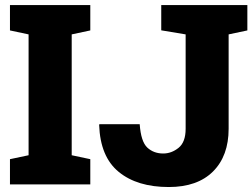

<svg xmlns="http://www.w3.org/2000/svg" viewBox="-20 -731 1000 761"><path d="M19.5 0V-100.1L93.3 -115.7V-594.7L19.5 -610.4V-710.9H337.9V-610.4L264.2 -594.7V-115.7L337.9 -100.1V0ZM648.9 10.3Q523.9 10.3 450.7 -49.6Q377.4 -109.4 373 -235.8L374 -238.8H533.7Q538.6 -169.9 563.7 -146.2Q588.9 -122.6 627 -122.6Q659.7 -122.6 687.7 -145Q715.8 -167.5 715.8 -220.7V-594.7L619.1 -610.8V-710.9H960.4V-610.4L886.2 -594.7V-220.7Q886.2 -113.3 824.5 -51.5Q762.7 10.3 648.9 10.3Z"/></svg>

Font: Roboto Slab Black
Style: Regular
Weight: 900
Designer: Google
Version: Version 2.000; ttfautohint (v1.8.1.43-b0c9)